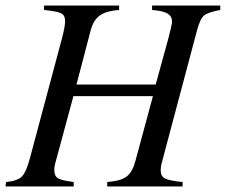

<svg xmlns="http://www.w3.org/2000/svg" viewBox="-46 -673 815 693"><path d="M749 -653V-637Q705 -629 690.5 -617Q676 -605 665 -563L537 -82Q534 -70 534 -58Q534 -37 549 -29Q564 -21 613 -16V0H341V-16Q392 -20 412.5 -37Q433 -54 443 -93L506 -326H219L153 -82Q150 -71 150 -60Q150 -38 162.5 -30Q175 -22 220 -16V0H-26L-24 -16Q18 -20 33.5 -36.5Q49 -53 62 -102L177 -532Q189 -578 189 -596Q189 -618 175 -625Q161 -632 113 -637V-653H384V-637Q339 -634 315.5 -618Q292 -602 282 -566L230 -368H516L561 -532Q575 -584 575 -595Q575 -614 559 -624Q543 -634 503 -637V-653Z"/></svg>

Font: STIX MathJax Alphabets
Style: Italic
Weight: 400
Italic angle: -16.33°
Designer: MicroPress Inc., with final additions and corrections provided by Coen Hoffman, Elsevier (retired)
Version: Version 1.1.1